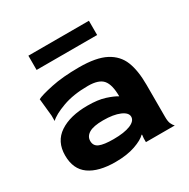

<svg xmlns="http://www.w3.org/2000/svg" viewBox="-151 -787 917 934"><g transform="rotate(-30 307.5 -320.0)"><path d="M575 0H413V-21L415 -40L413 -42Q394 -22 348 -6Q302 10 237 10Q143 10 91.5 -26.5Q40 -63 40 -140Q40 -218 98.5 -257Q157 -296 255 -296Q314 -296 352.5 -283.5Q391 -271 412 -258Q412 -323 389 -350.5Q366 -378 305 -378Q223 -378 163 -356Q103 -334 80 -311V-341L70 -439Q90 -450 155.5 -464Q221 -478 313 -478Q409 -478 461.5 -450.5Q514 -423 534.5 -371.5Q555 -320 555 -240V-60Q555 -35 560.5 -22Q566 -9 575 0ZM413 -143Q413 -166 378 -181Q343 -196 285 -196Q231 -196 206 -181Q181 -166 181 -140Q181 -112 206 -101.5Q231 -91 284 -91Q345 -91 379 -105Q413 -119 413 -143ZM468 -650V-570H128V-650Z"/></g></svg>

Font: Red Rose Bold
Style: Regular
Weight: 700
Designer: jaikishan Patel
Version: Version 1.000